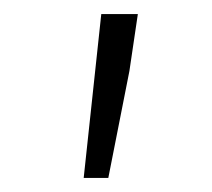

<svg xmlns="http://www.w3.org/2000/svg" viewBox="-20 -780 302 273"><path d="M124 -760H176L164 -679L134 -527H99Z"/></svg>

Font: Nebula Sans Light
Style: Regular
Weight: 300
Designer: Paul D. Hunt for Adobe (as Source Sans)
Foundry: Nebula Entertainment & Broadcasting LLC
Version: Version 1.010